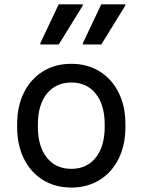

<svg xmlns="http://www.w3.org/2000/svg" viewBox="-20 -826 640 862"><path d="M57 -255V-268.5Q57 -349.5 87.5 -410.5Q118 -471.5 172.8 -505.5Q227.5 -539.5 300 -539.5Q372.5 -539.5 427.2 -505.5Q482 -471.5 512.5 -410.5Q543 -349.5 543 -268.5V-255Q543 -174.5 512.5 -113.2Q482 -52 427.2 -18Q372.5 16 300 16Q227.5 16 172.8 -18Q118 -52 87.5 -113.2Q57 -174.5 57 -255ZM450 -256.5V-267Q450 -355 410 -405.2Q370 -455.5 300.2 -455.5Q230.5 -455.5 190.2 -405.2Q150 -355 150 -267V-256.5Q150 -169 190.2 -118.5Q230.5 -68 300.2 -68Q370 -68 410 -118.5Q450 -169 450 -256.5ZM352 -626.5V-632L434.5 -806.5H542.5V-801L435 -626.5ZM161 -626.5V-632L243.5 -806.5H351.5V-801L244 -626.5Z"/></svg>

Font: Google Sans Code
Style: Regular
Weight: 400
Monospace: yes
Designer: Google Sans Code Authors
Foundry: Google LLC
Version: Version 6.000